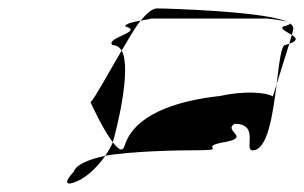

<svg xmlns="http://www.w3.org/2000/svg" viewBox="-20 -652 722 456"><path d="M195 -409C195 -409 224 -345 248 -314L249 -318C254 -335 294 -486 269 -532C237 -478 206 -420 195 -409ZM155 -244C129 -216 138 -210 164 -222C186 -231 212 -256 230 -282C193 -274 161 -262 155 -244ZM247 -545C229 -562 323 -577 278 -589C275 -595 296 -600 314 -603C299 -584 285 -559 269 -532C264 -540 256 -545 247 -545ZM314 -603C334 -607 351 -608 328 -608H614C611 -608 652 -605 664 -599C619 -625 373 -632 353 -632C342 -632 329 -621 314 -603ZM230 -282C237 -293 244 -304 248 -314C261 -297 271 -290 276 -306C298 -377 392 -412 502 -424C557 -436 609 -434 628 -423L637 -452C628 -381 616 -295 580 -295C558 -295 598 -358 537 -358C508 -340 583 -325 505 -313C450 -301 533 -295 430 -295C406 -295 289 -293 230 -282ZM652 -589C645 -583 662 -576 673 -569L676 -580C678 -587 675 -592 668 -597C670 -595 666 -592 652 -589ZM664 -599C666 -598 667 -598 668 -597C667 -598 665 -598 664 -599ZM657 -545C648 -545 643 -502 637 -452L667 -548ZM667 -548 673 -569C684 -562 689 -556 667 -548Z"/></svg>

Font: bitstorm
Style: ultextobl
Weight: 400
Version: Version 0.2